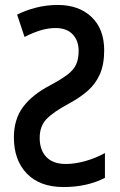

<svg xmlns="http://www.w3.org/2000/svg" viewBox="-20 -744 482 774"><path d="M213 -724Q298 -724 349 -675.5Q400 -627 400 -541Q400 -484 382.5 -444.5Q365 -405 332.5 -377Q300 -349 257 -326Q194 -292 167 -263.5Q140 -235 140 -188Q140 -139 167 -111Q194 -83 245 -83Q283 -83 325 -95Q367 -107 403 -127V-27Q331 10 236 10Q141 10 88.5 -44Q36 -98 36 -190Q36 -264 73.5 -313.5Q111 -363 182 -400Q225 -423 250.5 -442Q276 -461 286.5 -483.5Q297 -506 297 -539Q297 -580 273 -605.5Q249 -631 204 -631Q174 -631 143 -621.5Q112 -612 79 -595L49 -685Q82 -702 124.5 -713Q167 -724 213 -724Z"/></svg>

Font: Avrile Sans Condensed Medium
Style: Regular
Weight: 500
Width: 3
Designer: Monotype Design Team
Foundry: Monotype Imaging Inc.
Version: Version 2.001;September 10, 2019;FontCreator 11.5.0.2425 64-